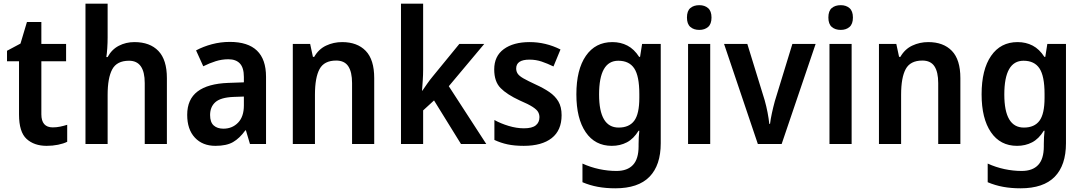

<svg xmlns="http://www.w3.org/2000/svg" viewBox="-20 -780 5868 1040"><path d="M266 -90Q286 -90 305.5 -94Q325 -98 344 -104V-12Q324 -2 294.5 4Q265 10 233 10Q165 10 124 -27.5Q83 -65 83 -160V-448H18V-505L91 -544L126 -661H204V-542H338V-448H204V-161Q204 -90 266 -90Z M563 -577Q563 -548 561 -518.5Q559 -489 556 -471H563Q585 -512 623.5 -532Q662 -552 708 -552Q792 -552 838 -504Q884 -456 884 -357V0H764V-330Q764 -451 679 -451Q613 -451 588 -404.5Q563 -358 563 -266V0H443V-760H563Z M1225 -553Q1421 -553 1421 -364V0H1334L1312 -74H1309Q1278 -31 1242.5 -10.5Q1207 10 1147 10Q1077 10 1035.5 -34.5Q994 -79 994 -158Q994 -242 1050 -284.5Q1106 -327 1217 -331L1301 -334V-363Q1301 -413 1279.5 -436Q1258 -459 1217 -459Q1182 -459 1148.5 -448.5Q1115 -438 1081 -421L1042 -507Q1081 -528 1128 -540.5Q1175 -553 1225 -553ZM1244 -255Q1175 -252 1146.5 -226.5Q1118 -201 1118 -157Q1118 -118 1137.5 -100.5Q1157 -83 1190 -83Q1238 -83 1269.5 -115.5Q1301 -148 1301 -209V-257Z M1833 -552Q1915 -552 1961 -504.5Q2007 -457 2007 -357V0H1887V-330Q1887 -390 1866.5 -421Q1846 -452 1801 -452Q1736 -452 1711 -406Q1686 -360 1686 -267V0H1566V-542H1660L1675 -472H1682Q1706 -514 1746.5 -533Q1787 -552 1833 -552Z M2272 -403Q2272 -374 2270 -345.5Q2268 -317 2266 -289H2268Q2281 -308 2295 -328Q2309 -348 2324 -366L2468 -542H2603L2411 -313L2614 0H2477L2331 -236L2272 -182V0H2152V-760H2272Z M3022 -156Q3022 -74 2968.5 -32Q2915 10 2817 10Q2767 10 2729.5 2Q2692 -6 2658 -22V-130Q2692 -111 2735 -98Q2778 -85 2818 -85Q2862 -85 2882 -101Q2902 -117 2902 -145Q2902 -160 2895 -173Q2888 -186 2865 -201Q2842 -216 2795 -236Q2726 -268 2691.5 -303Q2657 -338 2657 -404Q2657 -476 2709 -514Q2761 -552 2849 -552Q2936 -552 3016 -512L2978 -420Q2945 -436 2914 -446.5Q2883 -457 2848 -457Q2776 -457 2776 -409Q2776 -393 2784.5 -380.5Q2793 -368 2816 -355Q2839 -342 2882 -322Q2924 -303 2955.5 -281.5Q2987 -260 3004.5 -230.5Q3022 -201 3022 -156Z M3297 -552Q3342 -552 3378.5 -533Q3415 -514 3442 -472H3447L3458 -542H3559V-4Q3559 115 3498 177.5Q3437 240 3313 240Q3262 240 3218.5 232Q3175 224 3135 207V106Q3179 126 3226 136Q3273 146 3319 146Q3378 146 3408.5 113.5Q3439 81 3439 13V0Q3439 -17 3440 -37Q3441 -57 3443 -72H3439Q3412 -28 3375.5 -9Q3339 10 3294 10Q3203 10 3152.5 -64Q3102 -138 3102 -269Q3102 -403 3153.5 -477.5Q3205 -552 3297 -552ZM3329 -451Q3225 -451 3225 -268Q3225 -89 3331 -89Q3388 -89 3415.5 -126Q3443 -163 3443 -250V-271Q3443 -368 3415.5 -409.5Q3388 -451 3329 -451Z M3768 -752Q3797 -752 3815.5 -736Q3834 -720 3834 -685Q3834 -650 3815.5 -634Q3797 -618 3768 -618Q3738 -618 3719.5 -634Q3701 -650 3701 -685Q3701 -721 3719.5 -736.5Q3738 -752 3768 -752ZM3827 -542V0H3707V-542Z M4085 0 3902 -542H4028L4122 -237Q4131 -205 4137.5 -171.5Q4144 -138 4147 -109H4151Q4154 -134 4161 -166.5Q4168 -199 4177 -232L4272 -542H4398L4214 0Z M4534 -752Q4563 -752 4581.5 -736Q4600 -720 4600 -685Q4600 -650 4581.5 -634Q4563 -618 4534 -618Q4504 -618 4485.5 -634Q4467 -650 4467 -685Q4467 -721 4485.5 -736.5Q4504 -752 4534 -752ZM4593 -542V0H4473V-542Z M5008 -552Q5090 -552 5136 -504.5Q5182 -457 5182 -357V0H5062V-330Q5062 -390 5041.5 -421Q5021 -452 4976 -452Q4911 -452 4886 -406Q4861 -360 4861 -267V0H4741V-542H4835L4850 -472H4857Q4881 -514 4921.5 -533Q4962 -552 5008 -552Z M5492 -552Q5537 -552 5573.5 -533Q5610 -514 5637 -472H5642L5653 -542H5754V-4Q5754 115 5693 177.5Q5632 240 5508 240Q5457 240 5413.5 232Q5370 224 5330 207V106Q5374 126 5421 136Q5468 146 5514 146Q5573 146 5603.5 113.5Q5634 81 5634 13V0Q5634 -17 5635 -37Q5636 -57 5638 -72H5634Q5607 -28 5570.5 -9Q5534 10 5489 10Q5398 10 5347.5 -64Q5297 -138 5297 -269Q5297 -403 5348.5 -477.5Q5400 -552 5492 -552ZM5524 -451Q5420 -451 5420 -268Q5420 -89 5526 -89Q5583 -89 5610.5 -126Q5638 -163 5638 -250V-271Q5638 -368 5610.5 -409.5Q5583 -451 5524 -451Z"/></svg>

Font: Noto Sans Sinhala UI SemiCondensed SemiBold
Style: Regular
Weight: 600
Width: 4
Designer: Jelle Bosma - Monotype Design Team
Foundry: Monotype Imaging Inc.
Version: Version 2.006; ttfautohint (v1.8.4.7-5d5b)